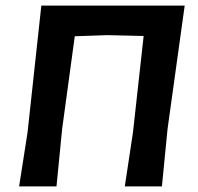

<svg xmlns="http://www.w3.org/2000/svg" viewBox="-20 -663 704 683"><path d="M48 0 78 -192 127 -643H637L576 -204L556 0H424L453 -192L491 -535L361 -538L246 -534L201 -204L181 0Z"/></svg>

Font: Alegreya Sans
Style: Bold Italic
Weight: 700
Italic angle: -7°
Designer: Juan Pablo del Peral
Foundry: Huerta Tipografica
Version: Version 2.007